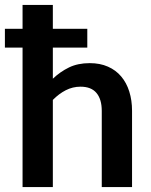

<svg xmlns="http://www.w3.org/2000/svg" viewBox="-31 -763 615 783"><path d="M-11 -645.5H61V-743H184.5V-645.5H325V-569H184.5V-442Q214.5 -470.5 250.5 -488Q286.5 -505.5 335 -505.5Q377 -505.5 409.2 -491.2Q441.5 -477 463.2 -451.2Q485 -425.5 496.2 -389.8Q507.5 -354 507.5 -311V0H384V-311Q384 -358 362.5 -383.8Q341 -409.5 297.5 -409.5Q265.5 -409.5 237.2 -395Q209 -380.5 184.5 -355.5V0H61V-569H-11Z"/></svg>

Font: Lato
Style: Bold
Weight: 700
Designer: Lukasz Dziedzic
Foundry: tyPoland Lukasz Dziedzic
Version: Version 2.007; 2014-02-27